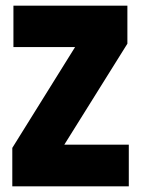

<svg xmlns="http://www.w3.org/2000/svg" viewBox="-20 -659 500 679"><path d="M435.5 -147.5V0H23.5V-136L245.5 -492.5H27.5V-639H430.5V-504.5L207.5 -147.5Z"/></svg>

Font: Anek Odia SemiCondensed ExtraBold
Style: Regular
Weight: 800
Width: 4
Designer: Yesha Goshar & Mahesh Sahu (Odia), Yesha Goshar (Latin)
Foundry: Ek Type
Version: Version 1.003